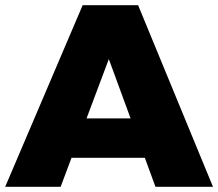

<svg xmlns="http://www.w3.org/2000/svg" viewBox="-28 -721 842 741"><path d="M572 0H794L505 -701H291L-8 0H206L248 -112H531ZM306 -264 392 -493 476 -264Z"/></svg>

Font: Montserrat ExtraBold
Style: Regular
Weight: 800
Designer: Julieta Ulanovsky
Foundry: Julieta Ulanovsky
Version: Version 4.000